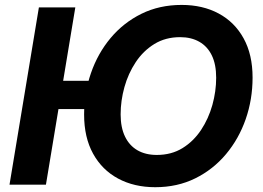

<svg xmlns="http://www.w3.org/2000/svg" viewBox="-20 -758 1080 788"><path d="M393.1 -426.3 373.5 -310.5H151.4L170.9 -426.3ZM289.1 -727.5 168.5 0H19L139.6 -727.5ZM617.2 10.3Q530.8 10.3 464.8 -25.1Q398.9 -60.5 362.1 -127.2Q325.2 -193.8 325.2 -288.1Q325.2 -377 353.3 -458Q381.3 -539.1 434.1 -602.1Q486.8 -665 560.5 -701.4Q634.3 -737.8 725.6 -737.8Q812 -737.8 877.4 -702.6Q942.9 -667.5 979.7 -600.8Q1016.6 -534.2 1016.6 -439.5Q1016.6 -350.1 988.5 -269.3Q960.4 -188.5 907.7 -125.5Q855 -62.5 781.5 -26.1Q708 10.3 617.2 10.3ZM623.5 -122.1Q683.6 -122.1 729 -150.1Q774.4 -178.2 805.2 -224.6Q835.9 -271 851.6 -327.1Q867.2 -383.3 867.2 -439Q867.2 -493.7 849.4 -530.5Q831.5 -567.4 798.3 -586.4Q765.1 -605.5 719.2 -605.5Q659.2 -605.5 613.5 -577.4Q567.9 -549.3 537.1 -502.9Q506.3 -456.5 490.7 -400.6Q475.1 -344.7 475.1 -288.6Q475.1 -234.4 493.2 -197.3Q511.2 -160.2 544.4 -141.1Q577.6 -122.1 623.5 -122.1Z"/></svg>

Font: Inter 17pt
Style: Bold Italic
Weight: 700
Italic angle: -9.3988°
Version: Version 4.001;git-66647c0bb